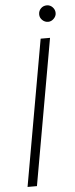

<svg xmlns="http://www.w3.org/2000/svg" viewBox="-59 -887 358 917"><g transform="rotate(-5 120.5 -428.0)"><path d="M35 0 159 -700H204L80 0ZM202 -777Q186 -777 174 -788.5Q162 -800 162 -816Q162 -833 173.5 -844.5Q185 -856 202 -856Q218 -856 229.5 -844Q241 -832 241 -816Q241 -801 229 -789Q217 -777 202 -777Z"/></g></svg>

Font: DM Sans 10pt ExtraLight
Style: Italic
Weight: 250
Italic angle: -10°
Version: Version 4.004;gftools[0.9.30]